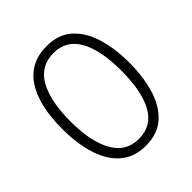

<svg xmlns="http://www.w3.org/2000/svg" viewBox="-200 -858 1001 1001"><g transform="rotate(-45 301.0 -357.0)"><path d="M547 -358Q547 -255 522.5 -172Q498 -89 444 -39.5Q390 10 302 10Q235 10 188 -19Q141 -48 111.5 -99Q82 -150 68.5 -216.5Q55 -283 55 -359Q55 -536 118 -630Q181 -724 303 -724Q388 -724 441.5 -677Q495 -630 521 -547.5Q547 -465 547 -358ZM113 -358Q113 -208 160.5 -124.5Q208 -41 301 -41Q396 -41 442 -123Q488 -205 488 -358Q488 -511 441.5 -592Q395 -673 303 -673Q206 -673 159.5 -590Q113 -507 113 -358Z"/></g></svg>

Font: Noto Sans Devanagari UI Condensed Light
Style: Regular
Weight: 300
Width: 3
Designer: Jelle Bosma - Monotype Design Team
Foundry: Monotype Imaging Inc.
Version: Version 2.004; ttfautohint (v1.8.4.7-5d5b)